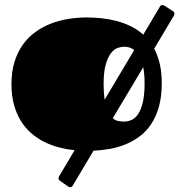

<svg xmlns="http://www.w3.org/2000/svg" viewBox="-20 -587 719 769"><path d="M597.7 -392.1Q611.8 -365.2 619.9 -331.1Q627.9 -296.9 627.9 -253.9Q627.9 -200.7 616.7 -160.4Q605.5 -120.1 585.9 -90.6Q566.4 -61 540 -41.3Q513.7 -21.5 483.4 -9Q453.1 3.4 420.2 9.3Q387.2 15.1 354.5 16.6L271.5 156.2Q268.1 162.6 261.2 162.6Q256.3 162.6 253.4 160.2L220.2 137.2Q217.8 135.3 216.1 133.1Q214.4 130.9 214.4 127Q214.4 123.5 217.3 118.2L278.8 14.6Q246.1 11.2 214.6 2.9Q183.1 -5.4 155 -19.8Q127 -34.2 103.3 -55.2Q79.6 -76.2 62.5 -104.5Q45.4 -132.8 35.6 -168.9Q25.9 -205.1 25.9 -250Q25.9 -299.8 38.1 -339.1Q50.3 -378.4 71.5 -408.2Q92.8 -438 121.6 -458.7Q150.4 -479.5 183.8 -492.4Q217.3 -505.4 253.9 -511.2Q290.5 -517.1 327.1 -517.1Q356.4 -517.1 387 -513.9Q417.5 -510.7 447 -502.9Q476.6 -495.1 503.7 -481.9Q530.8 -468.8 553.7 -448.2L620.6 -560.5Q624 -566.9 630.4 -566.9Q634.3 -566.9 638.2 -564.5L672.9 -542Q678.7 -538.1 678.7 -532.7Q678.7 -528.3 675.8 -523.4ZM477.1 -100.1Q492.2 -100.1 507.1 -106.7Q522 -113.3 533.4 -130.4Q544.9 -147.5 552 -177.5Q559.1 -207.5 559.1 -253.9Q559.1 -272.9 557.6 -288.8Q556.2 -304.7 553.7 -317.9L431.6 -113.3Q441.4 -105 452.9 -102.5Q464.4 -100.1 477.1 -100.1ZM395 -250Q395 -231.4 396 -215.8Q397 -200.2 398.9 -187.5L517.6 -386.7Q507.8 -394 497.6 -397Q487.3 -399.9 477.1 -399.9Q465.3 -399.9 451.2 -395Q437 -390.1 424.6 -374.3Q412.1 -358.4 403.6 -328.9Q395 -299.3 395 -250Z"/></svg>

Font: Fascinate
Style: Regular
Weight: 900
Designer: Astigmatic (AOETI)
Foundry: Astigmatic (AOETI)
Version: Version 1.000